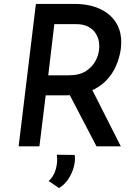

<svg xmlns="http://www.w3.org/2000/svg" viewBox="-20 -746 705 979"><path d="M362 -726Q419 -726 465 -710.5Q511 -695 542.5 -666Q574 -637 588.5 -594.5Q603 -552 596 -496Q590 -453 572 -411Q554 -369 521 -335Q488 -301 438.5 -280.5Q389 -260 319 -260H213L181 0H75L163 -726ZM330 -362Q385 -362 418 -383.5Q451 -405 467 -435.5Q483 -466 485 -493Q488 -513 484 -535Q480 -557 467 -577Q454 -597 429.5 -610Q405 -623 367 -623H257L226 -362ZM444 -300 596 0H472L317 -297ZM281 213 228 177Q253 156 264 118.5Q275 81 270 43L361 44Q365 72 356.5 104.5Q348 137 329 166Q310 195 281 213Z"/></svg>

Font: Josefin Sans Thin Medium
Style: Italic
Weight: 500
Italic angle: -7°
Version: Version 2.000